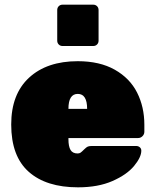

<svg xmlns="http://www.w3.org/2000/svg" viewBox="-20 -792 663 822"><path d="M273 -196Q273 -165 282 -150Q291 -135 312 -135Q320 -135 325 -138.5Q330 -142 341 -153Q350 -162 356 -164.5Q362 -167 374 -167H563Q572 -167 578.5 -161.5Q585 -156 585 -147Q585 -119 554 -81.5Q523 -44 461.5 -17Q400 10 314 10Q178 10 103 -56.5Q28 -123 28 -259Q28 -389 104.5 -459.5Q181 -530 313 -530Q407 -530 471.5 -493.5Q536 -457 567 -395.5Q598 -334 598 -258V-228Q598 -217 590 -209Q582 -201 571 -201H273ZM353 -326Q353 -390 313 -390Q273 -390 273 -326ZM402 -749V-618Q402 -608 395.5 -601.5Q389 -595 379 -595H248Q238 -595 231.5 -601.5Q225 -608 225 -618V-749Q225 -759 231.5 -765.5Q238 -772 248 -772H379Q389 -772 395.5 -765.5Q402 -759 402 -749Z"/></svg>

Font: Rubik
Style: Regular
Weight: 900
Designer: Hubert & Fischer
Foundry: Hubert & Fischer
Version: Version 1.100